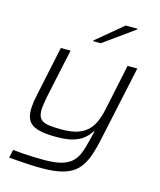

<svg xmlns="http://www.w3.org/2000/svg" viewBox="-136 -835 952 1142"><g transform="rotate(15 340.5 -264.5)"><path d="M231 210Q195 210 156 208Q117 206 83.5 203.5Q50 201 28 199L39 149Q68 152 102.5 154.5Q137 157 171.5 158Q206 159 231 159Q299 159 339.5 147Q380 135 403 112.5Q426 90 438 60Q450 30 459 -6Q463 -26 468.5 -45Q474 -64 478 -82H473Q458 -57 433.5 -36.5Q409 -16 369.5 -4Q330 8 265 8Q193 8 152 -4.5Q111 -17 95 -42.5Q79 -68 79 -109Q79 -127 82 -150.5Q85 -174 90 -198L156 -510H216L151 -206Q147 -183 143.5 -161Q140 -139 140 -123Q140 -89 153.5 -72Q167 -55 198.5 -49Q230 -43 283 -43Q338 -43 376 -54Q414 -65 439.5 -87.5Q465 -110 481 -144Q497 -178 507 -225L567 -510H627L531 -62Q516 12 497 64Q478 116 446.5 148Q415 180 363.5 195Q312 210 231 210ZM331 -599 332 -604 494 -739H567L566 -734L378 -599Z"/></g></svg>

Font: Saira Expanded Light
Style: Italic
Weight: 300
Width: 7
Italic angle: -12°
Designer: Hector Gatti with collaboration of the Omnibus-Type team
Foundry: Omnibus-Type
Version: Version 1.101